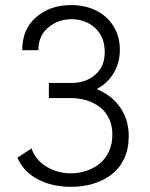

<svg xmlns="http://www.w3.org/2000/svg" viewBox="-20 -720 587 750"><path d="M256.8 9.8Q184.6 9.8 128.7 -19Q72.8 -47.9 47.9 -104L103 -140.1Q119.6 -93.8 162.4 -68.4Q205.1 -43 256.8 -43Q288.1 -43 316.9 -52.5Q345.7 -62 368.7 -80.3Q391.6 -98.6 405.3 -127.9Q418.9 -157.2 418.9 -193.8Q418.9 -229 405.8 -256.8Q392.6 -284.7 369.6 -302Q346.7 -319.3 318.1 -328.1Q289.6 -336.9 256.8 -336.9H170.9V-396H259.8Q314.9 -396 352.1 -428Q389.2 -460 389.2 -516.1Q389.2 -576.2 351.6 -610.6Q314 -645 258.8 -645Q207 -645 168.2 -612.3Q129.4 -579.6 129.9 -523.9H66.9Q66.4 -605.5 121.1 -652.8Q175.8 -700.2 257.8 -700.2Q310.5 -700.2 353.3 -679.9Q396 -659.7 422.1 -619.4Q448.2 -579.1 448.2 -524.9Q448.2 -476.1 424.8 -435.8Q401.4 -395.5 357.9 -372.1Q418.5 -346.7 450.7 -298.6Q482.9 -250.5 482.9 -188Q482.9 -139.2 465.1 -100.8Q447.3 -62.5 416 -38.6Q384.8 -14.6 344.2 -2.4Q303.7 9.8 256.8 9.8Z"/></svg>

Font: HK Grotesk Light
Style: Regular
Weight: 300
Designer: Alfredo Marco Pradil and Stefan Peev
Foundry: Hanken Design Co.
Version: Version 1.045;PS 001.045;hotconv 1.0.88;makeotf.lib2.5.64775